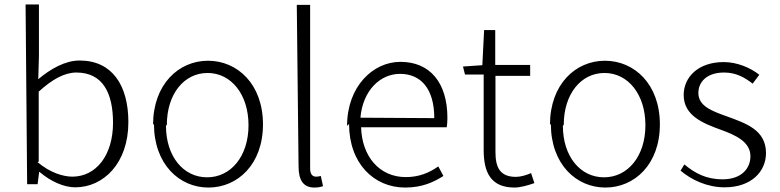

<svg xmlns="http://www.w3.org/2000/svg" viewBox="-20 -818 3505 863"><path d="M102 10H149L156 -45H158C207 -3 267 24 318 24C445 24 557 -84 557 -269C557 -436 483 -546 338 -546C272 -546 207 -508 152 -462L155 -566V-798H95ZM154 -92V-406C215 -462 271 -492 323 -492C444 -492 488 -397 488 -266C488 -120 412 -24 305 -24C265 -24 206 -41 149 -89Z M672 -261C672 -80 786 25 917 25C1048 25 1162 -79 1162 -259C1162 -440 1047 -545 915 -545C783 -545 668 -439 668 -257ZM730 -257C730 -395 807 -490 913 -490C1019 -490 1097 -394 1097 -255C1097 -116 1018 -21 911 -21C804 -21 726 -115 726 -253Z M1322 -70C1322 -6 1345 25 1393 25C1412 25 1422 22 1432 19L1422 -27C1410 -24 1405 -24 1400 -24C1385 -24 1374 -35 1374 -60V-796H1314Z M1549 -261C1549 -82 1662 25 1801 25C1879 25 1930 0 1973 -27L1950 -70C1909 -41 1863 -22 1804 -22C1686 -22 1607 -114 1603 -246H1988C1990 -259 1991 -273 1991 -288C1991 -447 1912 -540 1780 -540C1656 -540 1540 -429 1540 -252ZM1600 -289C1611 -413 1690 -486 1778 -486C1872 -486 1932 -419 1932 -287Z M2070 -483H2154V-144C2154 -43 2186 25 2293 25C2317 25 2351 16 2382 5L2367 -40C2347 -31 2320 -23 2299 -23C2226 -23 2207 -67 2207 -135V-477H2363V-526H2206V-683H2156L2148 -525L2061 -519Z M2456 -261C2456 -80 2570 25 2701 25C2832 25 2946 -79 2946 -259C2946 -440 2831 -545 2699 -545C2567 -545 2452 -439 2452 -257ZM2514 -257C2514 -395 2591 -490 2697 -490C2803 -490 2881 -394 2881 -255C2881 -116 2802 -21 2695 -21C2588 -21 2510 -115 2510 -253Z M3039 -51C3087 -10 3158 24 3237 24C3357 24 3423 -47 3423 -130C3423 -235 3331 -264 3247 -295C3183 -318 3119 -340 3119 -400C3119 -448 3155 -492 3235 -492C3288 -492 3327 -470 3363 -442L3393 -482C3352 -514 3293 -539 3233 -539C3118 -539 3053 -471 3053 -391C3053 -297 3142 -263 3222 -234C3285 -211 3353 -181 3353 -116C3353 -59 3311 -12 3228 -12C3153 -12 3103 -40 3056 -79Z"/></svg>

Font: GenEiGothic-pro-Light
Style: Regular
Weight: 300
Designer: Ryoko NISHIZUKA (kana & ideographs); Paul D. Hunt (Latin, Greek & Cyrillic); Wenlong ZHANG (bopomofo); Sandoll Communica
Foundry: Adobe Systems Incorporated; o_tamon
Version: Version 1.000.140830